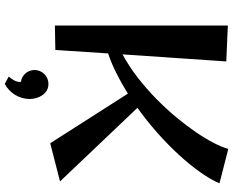

<svg xmlns="http://www.w3.org/2000/svg" viewBox="-104 -638 955 786"><g transform="rotate(90 373.0 -244.5)"><path d="M231 -693.8 202.1 -269Q251.5 -295.9 297.4 -331.5Q343.3 -367.2 384 -407.2Q424.8 -447.3 459.5 -489Q494.1 -530.8 520.8 -569.8Q547.4 -608.9 564.9 -643.1Q582.5 -677.2 588.9 -702.1L730 -666Q714.4 -629.4 684.1 -586.7Q653.8 -543.9 613 -499.5Q572.3 -455.1 523.2 -411.6Q474.1 -368.2 420.9 -330.1L722.2 -13.2L565.9 26.9L362.8 -291Q321.3 -265.1 280 -244.4Q238.8 -223.6 198.2 -210L184.1 5.9L84 7.8V-700.2ZM293 196.8Q301.3 187 308.1 175.3Q314.9 163.6 314.9 149.9V147Q293.9 144 280 128.2Q266.1 112.3 266.1 90.8Q266.1 79.1 270.8 68.6Q275.4 58.1 283 50.5Q290.5 43 300.8 38.6Q311 34.2 322.8 34.2Q337.9 34.2 349.4 40.8Q360.8 47.4 368.7 58.3Q376.5 69.3 380.6 83Q384.8 96.7 384.8 110.8Q384.8 126.5 380.4 141.8Q376 157.2 367.9 170.7Q359.9 184.1 348.4 194.8Q336.9 205.6 322.8 212.9Z"/></g></svg>

Font: Original Surfer
Style: Regular
Weight: 400
Designer: Astigmatic (AOETI)
Foundry: Astigmatic (AOETI)
Version: Version 1.001